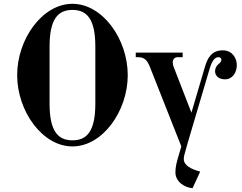

<svg xmlns="http://www.w3.org/2000/svg" viewBox="-20 -750 1270 1007"><path d="M692 -450H705C742 -450 754 -430 769 -392L931 18L914 76C906 103 900 127 900 154C900 203 948 234 990 237L1030 150C983 138 944 117 944 85C944 73 946 64 950 51L964 1L1079 -388C1093 -435 1108 -450 1126 -450C1136 -450 1141 -444 1141 -437C1141 -428 1137 -423 1126 -414C1114 -404 1108 -390 1108 -376C1108 -351 1129 -334 1160 -334C1200 -334 1222 -370 1222 -409C1222 -443 1200 -486 1148 -486C1089 -486 1068 -444 1055 -400L984 -159L892 -396C887 -408 886 -418 886 -424C886 -441 899 -450 910 -450H938V-474H692ZM70 -356C70 -167 202 18 360 18C518 18 650 -167 650 -356C650 -545 518 -730 360 -730C202 -730 70 -545 70 -356ZM240 -206V-506C240 -650 284 -698 360 -698C436 -698 480 -650 480 -506V-206C480 -62 436 -14 360 -14C284 -14 240 -62 240 -206Z"/></svg>

Font: Old Standard
Style: Bold
Weight: 700
Designer: Alexey Kryukov <alexios@thessalonica.org.ru>
Version: Version 2.0.2